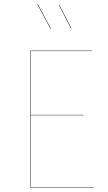

<svg xmlns="http://www.w3.org/2000/svg" viewBox="-20 -931 535 951"><path d="M435 -678H132V-362H392V-360H132V-2H445V0H130V-680H435ZM233 -788 231 -787 165 -910 167 -911ZM334 -790 332 -789 271 -907 273 -908Z"/></svg>

Font: FiraGO Two
Style: Regular
Weight: 100
Designer: bBox Type
Foundry: bBox Type GmbH
Version: Version 1.001